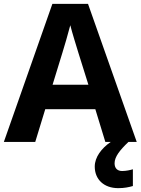

<svg xmlns="http://www.w3.org/2000/svg" viewBox="-20 -737 730 997"><path d="M527 0H555C507 33 472 79 472 128C472 194 519 240 594 240C626 240 649 235 670 229V142C657 146 635 151 614 151C591 151 575 138 575 111C575 77 602 43 647 0H690L437 -717H252L0 0H163L215 -170H475ZM387 -463 439 -297H253L304 -463C311 -485 335 -566 345 -606C355 -566 377 -496 387 -463Z"/></svg>

Font: Noto Sans Gunjala Gondi
Style: Bold
Weight: 700
Designer: Ek Type
Foundry: Ek Type
Version: Version 1.004